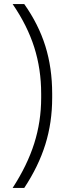

<svg xmlns="http://www.w3.org/2000/svg" viewBox="-20 -720 338 942"><path d="M182 -240V-260Q182 -381 148 -488Q114 -595 42 -700H99Q169 -601 202.5 -494Q236 -387 236 -260V-240Q236 -119 202.5 -11.5Q169 96 99 202H42Q114 91 148 -16.5Q182 -124 182 -240Z"/></svg>

Font: Bai Jamjuree Light
Style: Regular
Weight: 300
Designer: Katatrad Aksorn Co.,Ltd.
Foundry: Cadson Demak Co.,Ltd.
Version: Version 1.000; ttfautohint (v1.6)